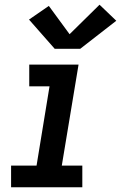

<svg xmlns="http://www.w3.org/2000/svg" viewBox="-20 -794 513 814"><path d="M27 0V-92H135L190 -428H104V-520H313L242 -92H329V0ZM212 -587 103 -711 187 -769 275 -649 402 -774 473 -706 320 -587Z"/></svg>

Font: Iosevka Etoile SmBdObl
Style: Regular
Weight: 600
Italic angle: -9°
Designer: Belleve Invis
Foundry: Belleve Invis
Version: Version 15.5.2; ttfautohint (v1.8.4)